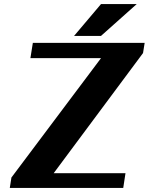

<svg xmlns="http://www.w3.org/2000/svg" viewBox="-20 -921 729 941"><path d="M28 0H584L595 -72H243L681 -661L689 -711H141L129 -636H475L36 -51ZM343 -745H475L650 -901H475Z"/></svg>

Font: Aerodynamic
Style: BdObl
Weight: 500
Designer: Google
Version: Version 2.000980; 2014